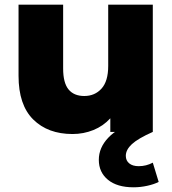

<svg xmlns="http://www.w3.org/2000/svg" viewBox="-20 -562 732 818"><path d="M631 -542V0H450V-58Q420 -25 378 -8Q336 9 289 9Q184 9 121.5 -53Q59 -115 59 -239V-542H249V-270Q249 -209 272 -181Q295 -153 339 -153Q384 -153 412.5 -184.5Q441 -216 441 -281V-542ZM401 119Q401 67 441.5 24.5Q482 -18 561 -45L631 0Q568 28 542 52Q516 76 516 102Q516 122 530.5 134Q545 146 571 146Q603 146 631 131L656 213Q637 223 607.5 229.5Q578 236 549 236Q479 236 440 204Q401 172 401 119Z"/></svg>

Font: Montserrat Alternates ExtraBold
Style: Regular
Weight: 800
Designer: Julieta Ulanovsky
Foundry: Julieta Ulanovsky
Version: Version 7.200